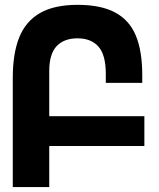

<svg xmlns="http://www.w3.org/2000/svg" viewBox="-20 -754 640 774"><path d="M292.5 -734.5Q386.5 -734.5 444 -703.8Q501.5 -673 527.5 -610.8Q553.5 -548.5 553.5 -450V-420H406.5V-456.5Q406.5 -532.5 377 -566Q347.5 -599.5 292.5 -599.5Q238 -599.5 208.2 -567.8Q178.5 -536 178.5 -467.5V-285.5H562V-165.5H178.5V0H31.5V-439.5Q31.5 -538.5 57.5 -603.2Q83.5 -668 141 -701.2Q198.5 -734.5 292.5 -734.5Z"/></svg>

Font: JuliaMono ExtraBold
Style: Regular
Weight: 800
Monospace: yes
Designer: cormullion
Foundry: corm
Version: Version 0.055; ttfautohint (v1.8.4)